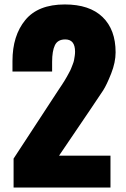

<svg xmlns="http://www.w3.org/2000/svg" viewBox="-20 -842 564 862"><path d="M41 0V-130L232 -422Q234 -425 244.5 -441Q255 -457 257.5 -460.5Q260 -464 269 -478.5Q278 -493 280.5 -498Q283 -503 290 -515.5Q297 -528 299.5 -535Q302 -542 306.5 -553Q311 -564 312.5 -572.5Q314 -581 315.5 -591Q317 -601 317 -610Q317 -665 273 -665Q239 -665 226.5 -639Q214 -613 214 -564V-521H36V-568Q36 -682 93.5 -752Q151 -822 271 -822Q382 -822 440.5 -765.5Q499 -709 499 -607Q499 -562 479 -511.5Q459 -461 443 -436Q427 -411 382 -345L245 -143H476V0Z"/></svg>

Font: Oswald Heavy
Style: Regular
Weight: 400
Designer: Vernon Adams
Foundry: Vernon Adams
Version: Version 4.101